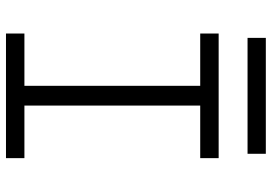

<svg xmlns="http://www.w3.org/2000/svg" viewBox="-150 -736 887 626"><g transform="rotate(90 293.0 -423.5)"><path d="M89.8 0V-60.1H260.3V-633.3H89.8V-693.4H496.1V-633.3H324.7V-60.1H496.1V0ZM104 -787.6V-847.2H481.9V-787.6Z"/></g></svg>

Font: Cascadia Mono PL Light
Style: Regular
Weight: 300
Monospace: yes
Designer: Aaron Bell
Foundry: Saja Typeworks
Version: Version 2404.023; ttfautohint (v1.8.4)